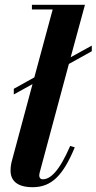

<svg xmlns="http://www.w3.org/2000/svg" viewBox="-20 -770 402 800"><path d="M291.5 -156 272.5 -162C226 -54.5 189 -23 158.5 -23C148.5 -23 143.5 -29.5 143.5 -39C143.5 -43.5 145 -50 146.5 -55.5L267 -503.5L362.5 -556.5V-580L274.5 -531.5L334 -750H113V-730.5H199.5L123 -447.5L37.5 -400V-376.5L115.5 -419.5L30.5 -103.5C27.5 -93 24 -78 24 -59C24 -17.5 51.5 10 116 10C196 10 243.5 -40.5 291.5 -156Z"/></svg>

Font: Bodoni* 11pt
Style: Bold Italic
Weight: 700
Italic angle: -13°
Version: Version 2.3